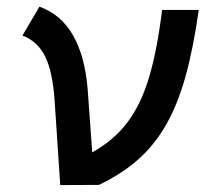

<svg xmlns="http://www.w3.org/2000/svg" viewBox="-20 -547 626 568"><path d="M272.5 0 158.2 0.5 141.6 -249Q135.7 -335.4 113.5 -380.1Q91.3 -424.8 46.4 -441.9L96.7 -527.3Q160.6 -504.4 196 -442.6Q231.4 -380.9 239.3 -283.2L252.9 -96.2Q317.4 -132.3 357.7 -186Q397.9 -239.7 421.6 -320.3Q445.3 -400.9 459.5 -517.6H567.9Q552.2 -405.3 529.1 -321.8Q505.9 -238.3 471.4 -178Q437 -117.7 388.2 -74.7Q339.4 -31.7 272.5 0Z"/></svg>

Font: Cascadia Mono PL
Style: Italic
Weight: 400
Italic angle: -10°
Monospace: yes
Designer: Aaron Bell
Foundry: Saja Typeworks
Version: Version 2404.023; ttfautohint (v1.8.4)